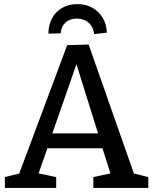

<svg xmlns="http://www.w3.org/2000/svg" viewBox="-20 -920 750 940"><path d="M642 -52 615 -76 706 -53V0H437V-53L535 -74L525 -58L477 -208L494 -194H202L217 -208L165 -60L160 -73L255 -53V0H4V-53L93 -75L68 -54L309 -699L414 -702ZM231 -252 222 -267H476L465 -251L343 -642H367ZM359 -900Q401 -900 432.5 -882Q464 -864 483 -832.5Q502 -801 503 -760L441 -753Q437 -788 414 -808.5Q391 -829 356 -829Q322 -829 301 -810Q280 -791 277 -757L217 -755Q217 -797 234.5 -830Q252 -863 284.5 -881.5Q317 -900 359 -900Z"/></svg>

Font: Bitter Thin Medium
Style: Regular
Weight: 500
Version: Version 3.021